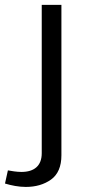

<svg xmlns="http://www.w3.org/2000/svg" viewBox="-92 -525 346 776"><path d="M-71.8 216.8C-45.9 224.6 -16.6 230.5 12.2 230.5C52.2 230.5 86.4 220.7 114.3 200.7C142.1 180.7 156.2 147.9 156.2 102.5V-505.4H76.7V94.2C76.7 145.5 45.9 169.9 -5.4 169.9C-24.9 169.9 -46.9 166 -60.1 163.6Z"/></svg>

Font: Estedad Regular
Style: Regular
Weight: 400
Designer: Amin Abedi
Version: Version 7.3